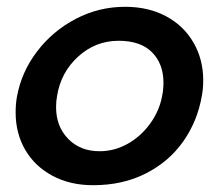

<svg xmlns="http://www.w3.org/2000/svg" viewBox="-20 -534 650 565"><path d="M574 -252Q578 -273 578 -298Q578 -359 549.5 -408.5Q521 -458 469 -486Q417 -514 348 -514Q271 -514 203 -478.5Q135 -443 89 -382.5Q43 -322 30 -250Q26 -229 26 -203Q26 -142 54 -93.5Q82 -45 134 -17Q186 11 254 11Q341 11 409 -23.5Q477 -58 519 -117.5Q561 -177 574 -252ZM461 -291Q461 -270 457 -251Q449 -208 422 -170.5Q395 -133 356 -111Q317 -89 273 -89Q216 -89 180.5 -125.5Q145 -162 145 -219Q145 -236 148 -252Q159 -321 210 -367.5Q261 -414 329 -414Q394 -414 427.5 -380Q461 -346 461 -291Z"/></svg>

Font: Geom Medium
Style: Italic
Weight: 500
Italic angle: -10°
Version: Version 1.102